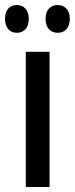

<svg xmlns="http://www.w3.org/2000/svg" viewBox="-39 -747 299 767"><path d="M-19 -672C-19 -635 1 -616 28 -616C56 -616 76 -635 76 -672C76 -707 56 -727 28 -727C1 -727 -19 -709 -19 -672ZM143 -672C143 -635 163 -616 192 -616C219 -616 240 -635 240 -672C240 -707 219 -727 192 -727C164 -727 143 -709 143 -672ZM159 0V-540H64V0Z"/></svg>

Font: Noto Sans Gujarati ExtraCondensed Medium
Style: Regular
Weight: 500
Width: 2
Designer: Jelle Bosma - Monotype Design Team, Universal Thirst
Foundry: Monotype Imaging Inc.
Version: Version 2.106